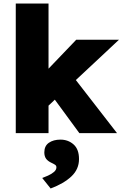

<svg xmlns="http://www.w3.org/2000/svg" viewBox="-20 -760 699 1096"><path d="M70 0V-740H257V-368L415 -533H659L413 -303L648 0H433L293 -191L257 -157V0ZM269 316 221 256Q235 251 254 242.5Q273 234 287.5 222Q302 210 302 195Q302 186 295 181Q288 176 275 170Q253 160 243 146Q233 132 233 110Q233 73 259 55Q285 37 325 37Q369 37 400 64.5Q431 92 431 148Q431 206 387.5 247Q344 288 269 316Z"/></svg>

Font: Lexend ExtraBold
Style: Regular
Weight: 800
Designer: Bonnie Shaver-Troup, Thomas Jockin
Foundry: Lexend
Version: Version 1.007; ttfautohint (v1.8.3)